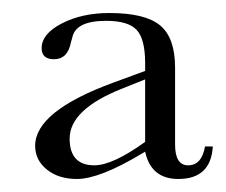

<svg xmlns="http://www.w3.org/2000/svg" viewBox="-20 -736 347 295"><path d="M295 -511H307Q304 -461 254 -461Q212 -461 203 -503L198 -500Q133 -461 98 -461Q70 -461 52 -475.5Q34 -490 34 -512Q34 -565 154 -609L203 -627V-639Q203 -676 190 -690Q177 -704 143 -704Q96 -704 91 -678L89 -671Q84 -645 63 -645Q44 -645 44 -662Q44 -684 75 -700Q106 -716 148 -716Q203 -716 226 -697Q249 -678 249 -632V-514Q249 -482 269 -482Q290 -482 295 -511ZM203 -614 168 -600Q87 -568 87 -523Q87 -482 125 -482Q153 -482 203 -518Z"/></svg>

Font: New Athena Unicode
Style: Regular
Weight: 400
Designer: J. Rusten 1997; rev. by R. Hancock 2001, 2002, rev. by D. Mastronarde 2002-2021
Foundry: GreekKeys New Athena Unicode
Version: Version 5.008